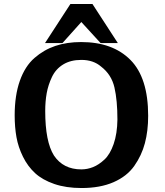

<svg xmlns="http://www.w3.org/2000/svg" viewBox="-20 -927 833 968"><path d="M207 -710 335 -907H446L574 -710H487L390 -816Q375 -799 342.5 -763Q310 -727 295 -710ZM54 -345Q54 -446 80 -519.5Q106 -593 153.5 -634.5Q201 -676 259 -695.5Q317 -715 389 -715Q548 -715 637.5 -625Q727 -535 727 -343Q727 -267 710.5 -205Q694 -143 657 -90.5Q620 -38 552.5 -8.5Q485 21 391 21Q313 21 253.5 0.5Q194 -20 157 -54Q120 -88 96 -136.5Q72 -185 63 -235.5Q54 -286 54 -345ZM208 -367Q208 -213 252 -143Q299 -73 390 -73Q420 -73 449 -84.5Q478 -96 506.5 -122.5Q535 -149 553 -201Q571 -253 572 -324Q572 -421 557 -486Q542 -551 490 -591Q451 -625 390 -625Q336 -625 298.5 -602Q261 -579 242 -539Q223 -499 215.5 -457.5Q208 -416 208 -367Z"/></svg>

Font: Coval
Style: Heavy
Weight: 900
Foundry: Context Ltd
Version: Version 001.000